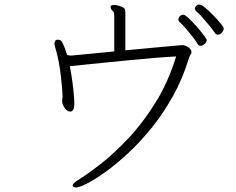

<svg xmlns="http://www.w3.org/2000/svg" viewBox="-20 -773 1040 847"><path d="M941 -620Q951 -620 959 -629.5Q967 -639 967 -648Q967 -653 953.5 -669.5Q940 -686 921 -705.5Q902 -725 885 -739Q868 -753 860 -753Q852 -753 846 -747.5Q840 -742 840 -734Q840 -728 846 -723Q857 -714 873.5 -695.5Q890 -677 905.5 -658Q921 -639 927 -629Q932 -620 941 -620ZM289 -281H293Q301 -283 304.5 -292Q308 -301 308 -320Q308 -328 306 -352.5Q304 -377 299.5 -411.5Q295 -446 288 -481Q307 -483 347 -487Q387 -491 440 -496.5Q493 -502 550.5 -507.5Q608 -513 662 -517.5Q716 -522 757 -524Q722 -410 665.5 -319.5Q609 -229 545 -161.5Q481 -94 422.5 -48.5Q364 -3 323 22Q301 36 301 45Q301 48 304 51Q309 54 316 54Q329 54 363 37Q397 20 444 -13.5Q491 -47 544 -96Q597 -145 648.5 -208.5Q700 -272 743.5 -350Q787 -428 814 -519Q816 -524 818 -527.5Q820 -531 822 -535Q825 -540 825 -543Q825 -554 811 -564Q797 -574 783 -574Q781 -574 744 -570.5Q707 -567 650.5 -562Q594 -557 533 -551V-714Q533 -724 531 -731.5Q529 -739 517 -743Q511 -746 501 -748.5Q491 -751 482 -751Q469 -751 468 -744V-742Q468 -733 476 -726Q484 -719 484 -705V-546L296 -528H292Q284 -528 276 -531Q272 -545 267 -558Q262 -571 257 -582Q255 -586 252 -590Q249 -594 245 -596Q239 -598 236 -598Q225 -598 222.5 -590.5Q220 -583 220 -583Q220 -574 223.5 -563.5Q227 -553 228 -548Q234 -527 239.5 -497.5Q245 -468 248.5 -437.5Q252 -407 254 -383Q256 -359 256 -351V-348Q256 -343 255 -337.5Q254 -332 254 -327Q254 -325 254.5 -323.5Q255 -322 255 -320Q257 -307 267.5 -294Q278 -281 289 -281ZM892 -597Q892 -600 879 -617.5Q866 -635 847.5 -656Q829 -677 812.5 -692.5Q796 -708 789 -708Q780 -708 773.5 -701.5Q767 -695 767 -687Q767 -680 772 -676Q783 -667 799.5 -647.5Q816 -628 831 -609Q846 -590 851 -580Q855 -571 865 -571Q874 -571 883 -579.5Q892 -588 892 -597Z"/></svg>

Font: Klee One
Style: Regular
Weight: 400
Designer: Fontworks Inc.
Foundry: Fontworks Inc.
Version: Version 1.100